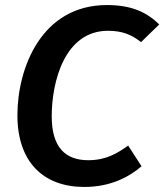

<svg xmlns="http://www.w3.org/2000/svg" viewBox="-20 -726 651 761"><path d="M404 -706C144 -706 49 -456 49 -269C49 -84 152 15 314 15C419 15 492 -25 541 -67L488 -149C446 -119 401 -91 330 -91C240 -91 185 -141 185 -265C185 -402 236 -604 408 -604C464 -604 501 -589 539 -559L611 -629C562 -678 500 -706 404 -706Z"/></svg>

Font: Fira Sans Medium
Style: Italic
Weight: 500
Italic angle: -8°
Designer: bBox Type GmbH & Carrois Corporate GbR & Edenspiekermann AG
Foundry: bBox Type GmbH & Carrois Corporate GbR & Edenspiekermann AG
Version: Version 4.301;PS 004.301;hotconv 1.0.88;makeotf.lib2.5.64775